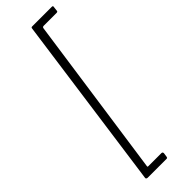

<svg xmlns="http://www.w3.org/2000/svg" viewBox="-302 -750 923 923"><g transform="rotate(-45 159.5 -288.5)"><path d="M57 165Q53 165 50 162.5Q47 160 48 156L172 -737Q173 -740 174.5 -741Q176 -742 180 -742H312Q316 -742 318 -740.5Q320 -739 319 -736L316 -710Q315 -707 313.5 -706Q312 -705 309 -705H220Q216 -705 213.5 -702.5Q211 -700 211 -696L94 123Q94 127 94.5 127.5Q95 128 99 128H188Q192 128 194 130.5Q196 133 196 137L193 158Q192 162 191 163.5Q190 165 185 165H57Z"/></g></svg>

Font: Libre Franklin Thin Thin
Style: Italic
Weight: 250
Italic angle: -8°
Version: Version 3.000